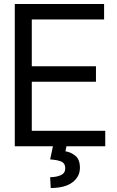

<svg xmlns="http://www.w3.org/2000/svg" viewBox="-20 -739 591 970"><path d="M54.7 0V-718.8H505.9V-640.6H140.6V-404.3H464.8V-326.2H140.6V-78.1H511.7V0ZM248 -2.9H316.4L310.5 25.4Q337.9 29.3 360.8 48.1Q383.8 66.9 383.8 108.4Q383.8 153.3 346.4 181.9Q309.1 210.4 236.3 210.9L233.4 156.2Q266.6 155.8 288.1 145.5Q309.6 135.3 309.6 111.3Q309.6 86.9 291.7 78.1Q273.9 69.3 233.4 66.4Z"/></svg>

Font: Inter Display V
Style: Regular
Weight: 400
Designer: Rasmus Andersson
Foundry: rsms
Version: Version 3.015;git-src